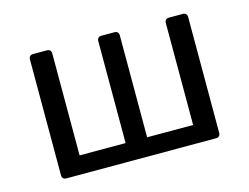

<svg xmlns="http://www.w3.org/2000/svg" viewBox="-72 -576 893 689"><g transform="rotate(-15 375.0 -231.0)"><path d="M81.1 -446.3V-15.6C81.1 -5.9 86.9 0 96.7 0H653.3C663.1 0 668.9 -5.9 668.9 -15.6V-446.3C668.9 -456.1 663.1 -461.9 653.3 -461.9H601.6C591.8 -461.9 585.9 -456.1 585.9 -446.3V-67.4H415V-446.3C415 -456.1 409.2 -461.9 399.4 -461.9H350.6C340.8 -461.9 335 -456.1 335 -446.3V-67.4H164.1V-446.3C164.1 -456.1 158.2 -461.9 148.4 -461.9H96.7C86.9 -461.9 81.1 -456.1 81.1 -446.3Z"/></g></svg>

Font: Ed Sans Neue
Style: Regular
Weight: 400
Designer: Stephen Hutchings
Version: Version 1.004;PS 001.004;hotconv 1.0.88;makeotf.lib2.5.64775